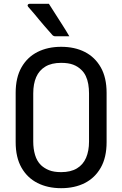

<svg xmlns="http://www.w3.org/2000/svg" viewBox="-20 -965 640 1005"><path d="M300 -720Q371 -720 424 -693Q477 -666 507.5 -612.5Q538 -559 538 -479V-221Q538 -141 507.5 -87.5Q477 -34 424 -7Q371 20 300 20Q230 20 176.5 -7Q123 -34 92.5 -87.5Q62 -141 62 -221V-479Q62 -559 92.5 -612.5Q123 -666 176.5 -693Q230 -720 300 -720ZM154 -224Q154 -186 163.5 -154Q173 -122 194 -101Q212 -84 237 -74Q262 -64 300 -64Q350 -64 382.5 -83.5Q415 -103 430.5 -139Q446 -175 446 -224V-476Q446 -502 442 -525Q438 -548 429 -567Q420 -586 406 -599Q388 -617 363 -626.5Q338 -636 300 -636Q250 -636 217.5 -616.5Q185 -597 169.5 -561.5Q154 -526 154 -476ZM236 -945Q256 -914 273 -887Q290 -860 307.5 -833Q325 -806 343 -775H270Q264 -775 259.5 -777.5Q255 -780 253 -783Q229 -810 213.5 -828Q198 -846 185.5 -861Q173 -876 159.5 -892.5Q146 -909 127 -930Q123 -935 125.5 -940Q128 -945 134 -945Z"/></svg>

Font: Code D OnePiece
Style: Regular
Weight: 400
Version: Version 1.085; ttfautohint (v1.8.4.7-5d5b);Nerd Fonts 3.0.2